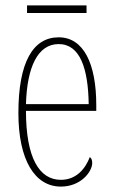

<svg xmlns="http://www.w3.org/2000/svg" viewBox="-20 -680 419 710"><path d="M80 -632H300V-660H80ZM205 10C280 10 321 -46 321 -77C321 -90 317 -96 312 -99C296 -57 263 -15 205 -15C125 -15 76 -97 76 -270H336V-291C336 -445 289 -542 197 -542C102 -542 48 -450 48 -262C48 -88 109 10 205 10ZM308 -295H76C80 -431 119 -517 197 -517C276 -517 306 -427 308 -295Z"/></svg>

Font: Noto Serif ExtraCondensed Thin
Style: Regular
Weight: 100
Width: 2
Designer: Monotype Design Team
Foundry: Monotype Imaging Inc.
Version: Version 2.013